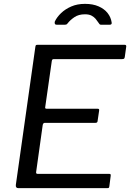

<svg xmlns="http://www.w3.org/2000/svg" viewBox="-20 -974 674 994"><path d="M163 -731Q164 -738 166 -740Q168 -742 174 -742H626Q636 -742 633 -729L626 -679Q625 -673 622.5 -670.5Q620 -668 612 -668H260Q254 -668 251.5 -666Q249 -664 248 -657L214 -419Q213 -415 215 -413Q217 -411 222 -411H486Q491 -411 492.5 -408.5Q494 -406 493 -400L485 -346Q484 -338 474 -338H212Q203 -338 201 -326L167 -83Q166 -74 174 -74H543Q550 -74 552 -72Q554 -70 553 -63L546 -9Q545 -3 543 -1.5Q541 0 535 0H75Q60 0 62 -17L163 -731ZM273 -846Q266 -846 264 -851Q262 -856 264 -863Q275 -886 296.5 -906.5Q318 -927 349 -940.5Q380 -954 420 -954Q461 -954 490.5 -941Q520 -928 537 -906.5Q554 -885 558 -858Q559 -853 557 -849.5Q555 -846 548 -846H502Q497 -846 494.5 -850Q492 -854 488 -859Q483 -867 475 -876.5Q467 -886 454 -893Q441 -900 420 -900Q387 -900 365 -885Q343 -870 330 -853Q326 -848 323 -847Q320 -846 316 -846Z"/></svg>

Font: Libre Franklin
Style: Italic
Weight: 400
Italic angle: -8°
Designer: Pablo Impallari, Rodrigo Fuenzalida, Nhung Nguyen
Foundry: Impallari Type
Version: Version 3.000